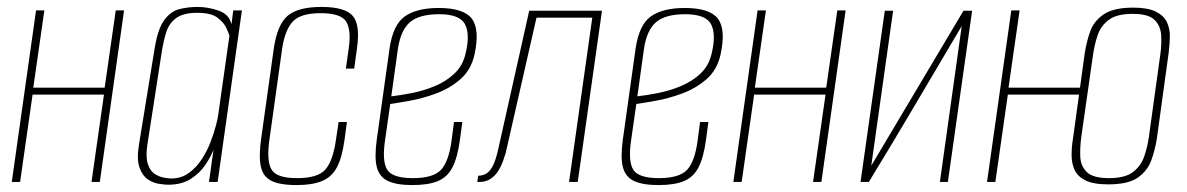

<svg xmlns="http://www.w3.org/2000/svg" viewBox="-20 -525 3424 554"><path d="M14 0 84 -495H108L76 -272H282L314 -495H338L268 0H244L280 -252H74L38 0Z M465 8Q456 8 439 5.5Q422 3 406.5 -7.5Q391 -18 382.5 -41.5Q374 -65 381 -108L426 -384Q435 -441 453.5 -466.5Q472 -492 497 -498.5Q522 -505 550 -505Q580 -505 610.5 -494.5Q641 -484 648 -455L653 -495H678L608 0H583L596 -93Q588 -72 572 -48.5Q556 -25 530 -8.5Q504 8 465 8ZM474 -10Q503 -10 525 -26Q547 -42 562.5 -66Q578 -90 588 -116.5Q598 -143 603.5 -164.5Q609 -186 610 -196L642 -422Q640 -429 633 -444.5Q626 -460 607.5 -474Q589 -488 549 -488Q509 -488 488.5 -473Q468 -458 460 -433Q452 -408 447 -377L405 -106Q400 -72 406.5 -52Q413 -32 426 -23.5Q439 -15 452.5 -12.5Q466 -10 474 -10Z M836 9Q802 9 779.5 3Q757 -3 745 -17.5Q733 -32 730.5 -57.5Q728 -83 733 -121L770 -385Q780 -454 810 -479.5Q840 -505 908 -505Q975 -505 997.5 -479.5Q1020 -454 1010 -385L1002 -327H978L986 -384Q994 -438 979 -462.5Q964 -487 905 -487Q847 -487 824.5 -462.5Q802 -438 794 -384L757 -119Q749 -59 764 -35Q779 -11 837 -11Q896 -11 918 -35Q940 -59 949 -119L957 -173H981L974 -121Q967 -70 952 -42Q937 -14 909 -2.5Q881 9 836 9Z M1170 9Q1125 9 1100 -2.5Q1075 -14 1067.5 -42Q1060 -70 1067 -121L1104 -385Q1114 -454 1148.5 -478Q1183 -502 1246 -502Q1318 -502 1341.5 -471Q1365 -440 1349 -367Q1339 -323 1308.5 -296.5Q1278 -270 1239 -255.5Q1200 -241 1163.5 -234.5Q1127 -228 1106 -225L1091 -120Q1082 -59 1097.5 -35Q1113 -11 1171 -11Q1230 -11 1252.5 -35Q1275 -59 1283 -120L1290 -173H1314L1307 -121Q1300 -70 1285.5 -42Q1271 -14 1243.5 -2.5Q1216 9 1170 9ZM1109 -247Q1135 -250 1168.5 -256.5Q1202 -263 1234.5 -276.5Q1267 -290 1291 -312.5Q1315 -335 1323 -369Q1337 -425 1322 -454.5Q1307 -484 1247 -484Q1190 -484 1163 -461Q1136 -438 1128 -383Z M1357 0 1360 -18Q1374 -18 1384.5 -25Q1395 -32 1403 -48.5Q1411 -65 1417 -92L1507 -494H1717L1647 0H1622L1689 -474H1528L1439 -83Q1436 -73 1431 -59Q1426 -45 1417.5 -31.5Q1409 -18 1395.5 -9Q1382 0 1364 0Z M1880 9Q1835 9 1810 -2.5Q1785 -14 1777.5 -42Q1770 -70 1777 -121L1814 -385Q1824 -454 1858.5 -478Q1893 -502 1956 -502Q2028 -502 2051.5 -471Q2075 -440 2059 -367Q2049 -323 2018.5 -296.5Q1988 -270 1949 -255.5Q1910 -241 1873.5 -234.5Q1837 -228 1816 -225L1801 -120Q1792 -59 1807.5 -35Q1823 -11 1881 -11Q1940 -11 1962.5 -35Q1985 -59 1993 -120L2000 -173H2024L2017 -121Q2010 -70 1995.5 -42Q1981 -14 1953.5 -2.5Q1926 9 1880 9ZM1819 -247Q1845 -250 1878.5 -256.5Q1912 -263 1944.5 -276.5Q1977 -290 2001 -312.5Q2025 -335 2033 -369Q2047 -425 2032 -454.5Q2017 -484 1957 -484Q1900 -484 1873 -461Q1846 -438 1838 -383Z M2096 0 2166 -495H2190L2158 -272H2364L2396 -495H2420L2350 0H2326L2362 -252H2156L2120 0Z M2463 0 2533 -494H2557L2494 -47L2760 -494H2785L2715 0H2692L2755 -450Q2688 -337 2622 -225Q2556 -113 2487 0Z M3178 7Q3135 7 3112 -4.5Q3089 -16 3080.5 -35Q3072 -54 3072 -77.5Q3072 -101 3076 -125L3110 -372Q3115 -404 3125.5 -434Q3136 -464 3164.5 -483.5Q3193 -503 3250 -503Q3292 -503 3315 -491.5Q3338 -480 3347 -461Q3356 -442 3355.5 -419Q3355 -396 3352 -372L3318 -125Q3313 -93 3302 -62.5Q3291 -32 3263 -12.5Q3235 7 3178 7ZM2828 0 2898 -495H2922L2890 -272H3098L3096 -252H2888L2852 0ZM3180 -11Q3226 -11 3249 -28.5Q3272 -46 3281.5 -73.5Q3291 -101 3295 -130L3328 -368Q3332 -396 3330.5 -423Q3329 -450 3311.5 -467.5Q3294 -485 3248 -485Q3202 -485 3179 -467.5Q3156 -450 3147 -423Q3138 -396 3134 -368L3100 -130Q3096 -101 3097 -73.5Q3098 -46 3116 -28.5Q3134 -11 3180 -11Z"/></svg>

Font: Alumni Sans SC Thin
Style: Italic
Weight: 100
Italic angle: -8°
Designer: Robert E. Leuschke
Foundry: Robert E. Leuschke
Version: Version 1.016